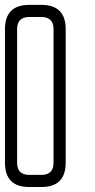

<svg xmlns="http://www.w3.org/2000/svg" viewBox="-20 -752 382 772"><path d="M0 -634.8V-97.7Q0 0 97.7 0H146.5Q244.1 0 244.1 -97.7V-634.8Q244.1 -732.4 146.5 -732.4H97.7Q0 -732.4 0 -634.8ZM97.7 -48.8Q48.8 -48.8 48.8 -97.7V-634.8Q48.8 -683.6 97.7 -683.6H146.5Q195.3 -683.6 195.3 -634.8V-97.7Q195.3 -48.8 146.5 -48.8Z"/></svg>

Font: Daray
Style: Regular
Weight: 400
Designer: Maxim Raikov
Foundry: Maxim Raikov
Version: Version 1.00 May 24, 2021, initial release